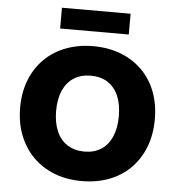

<svg xmlns="http://www.w3.org/2000/svg" viewBox="-60 -963 957 1031"><g transform="rotate(5 418.5 -448.0)"><path d="M418 11Q337 11 270.5 -15Q204 -41 156 -89Q108 -137 81.5 -204Q55 -271 55 -354Q55 -436 81.5 -503Q108 -570 156 -617.5Q204 -665 271 -690.5Q338 -716 418 -716Q499 -716 565.5 -690.5Q632 -665 680.5 -617.5Q729 -570 755 -503Q781 -436 781 -354Q781 -271 755 -204Q729 -137 681 -88.5Q633 -40 566 -14.5Q499 11 418 11ZM419 -148Q472 -148 509.5 -172.5Q547 -197 567 -243Q587 -289 587 -353Q587 -418 567 -463.5Q547 -509 509.5 -533Q472 -557 418 -557Q366 -557 328 -533Q290 -509 269.5 -463.5Q249 -418 249 -353Q249 -289 269 -243Q289 -197 327.5 -172.5Q366 -148 419 -148ZM232 -795V-907H602V-795Z"/></g></svg>

Font: Nunito Sans 9pt Black
Style: Regular
Weight: 900
Version: Version 3.101;gftools[0.9.27]